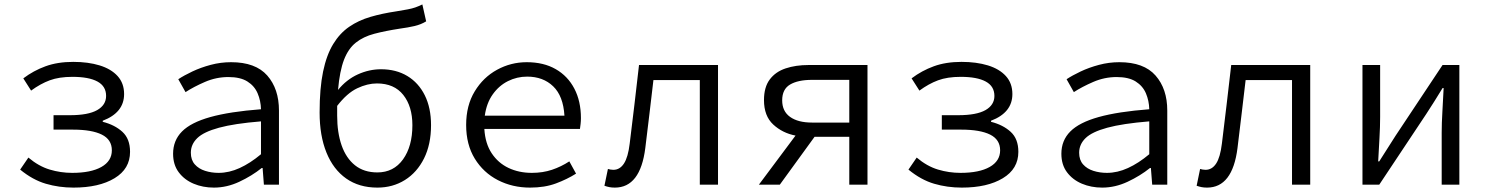

<svg xmlns="http://www.w3.org/2000/svg" viewBox="-20 -832 6710 865"><path d="M311 13.2Q245.6 13.2 186.5 -4.2Q127.4 -21.5 70.8 -67.9L107.9 -122.1Q154.3 -83 203.9 -68.1Q253.4 -53.2 305.2 -53.2Q389.6 -53.2 436.8 -79.8Q483.9 -106.4 483.9 -154.8Q483.9 -203.1 438.7 -225.6Q393.6 -248 309.1 -248H221.2V-313H294.9Q377.4 -313 417.7 -335.9Q458 -358.9 458 -399.9Q458 -443.4 419.2 -464.6Q380.4 -485.8 306.2 -485.8Q246.1 -485.8 204.1 -470.2Q162.1 -454.6 120.1 -423.8L85 -479Q130.9 -513.7 185.1 -533.4Q239.3 -553.2 310.1 -553.2Q377 -553.2 428.7 -537.4Q480.5 -521.5 509.8 -489.3Q539.1 -457 539.1 -408.2Q539.1 -324.7 442.9 -288.1V-283.2Q497.1 -269.5 531.5 -238Q565.9 -206.5 565.9 -147.9Q565.9 -71.3 496.1 -29.1Q426.3 13.2 311 13.2Z M943.8 13.2Q894 13.2 852.3 -4.4Q810.5 -22 785.2 -55.9Q759.8 -89.8 759.8 -139.2Q759.8 -199.2 800 -239.7Q840.3 -280.3 927.7 -304.7Q1015.1 -329.1 1155.8 -339.8Q1154.8 -378.4 1140.6 -411.6Q1126.5 -444.8 1094.7 -464.8Q1063 -484.9 1008.8 -484.9Q954.1 -484.9 903.3 -462.9Q852.5 -440.9 815.9 -417L783.2 -475.1Q809.1 -492.2 846.7 -510Q884.3 -527.8 929.2 -539.8Q974.1 -551.8 1021 -551.8Q1131.3 -551.8 1184.1 -491.7Q1236.8 -431.6 1236.8 -334V0H1168.9L1163.1 -75.2H1159.2Q1114.7 -39.6 1058.3 -13.2Q1002 13.2 943.8 13.2ZM964.8 -53.2Q1012.2 -53.2 1059.8 -75Q1107.4 -96.7 1155.8 -137.2V-285.2Q1035.6 -275.4 966.6 -256.6Q897.5 -237.8 868.7 -209.7Q839.8 -181.6 839.8 -144Q839.8 -111.3 857.7 -91.3Q875.5 -71.3 904.1 -62.3Q932.6 -53.2 964.8 -53.2Z M1680.2 -55.2Q1753.4 -55.2 1795.7 -114Q1837.9 -172.9 1837.9 -268.1Q1837.9 -352.5 1796.9 -404.3Q1755.9 -456.1 1678.2 -456.1Q1635.3 -456.1 1589.4 -434.3Q1543.5 -412.6 1499 -355Q1499 -344.7 1499 -333.5Q1499 -322.3 1499 -311Q1499 -234.9 1519 -177.2Q1539.1 -119.6 1579.3 -87.4Q1619.6 -55.2 1680.2 -55.2ZM1882.8 -812 1899.9 -735.8Q1877 -721.7 1847.9 -714.8Q1818.8 -708 1782.2 -703.1Q1715.8 -692.9 1666.5 -679.9Q1617.2 -667 1583.3 -640.1Q1549.3 -613.3 1529.8 -562.7Q1510.3 -512.2 1502.9 -426.8Q1541 -473.6 1592 -496.8Q1643.1 -520 1696.8 -520Q1764.6 -520 1815.2 -489.5Q1865.7 -459 1893.8 -402.6Q1921.9 -346.2 1921.9 -268.1Q1921.9 -181.6 1890.4 -118.4Q1858.9 -55.2 1804.2 -21Q1749.5 13.2 1680.2 13.2Q1597.7 13.2 1539.6 -27.8Q1481.4 -68.8 1450.7 -144.8Q1419.9 -220.7 1419.9 -325.2Q1419.9 -434.1 1435.5 -509.3Q1451.2 -584.5 1481 -633.3Q1510.7 -682.1 1553 -711.2Q1595.2 -740.2 1648.7 -755.9Q1702.1 -771.5 1765.1 -780.8Q1797.4 -786.1 1816.9 -789.8Q1836.4 -793.5 1851.1 -798.6Q1865.7 -803.7 1882.8 -812Z M2164.1 -311H2522.9Q2517.6 -399.4 2472.2 -443.1Q2426.8 -486.8 2355 -486.8Q2309.1 -486.8 2268.6 -466.6Q2228 -446.3 2200 -407Q2171.9 -367.7 2164.1 -311ZM2544.9 -105 2575.2 -49.8Q2535.2 -24.4 2484.6 -5.6Q2434.1 13.2 2368.2 13.2Q2288.6 13.2 2223.1 -20.5Q2157.7 -54.2 2118.9 -117.4Q2080.1 -180.7 2080.1 -269Q2080.1 -356.9 2118.7 -420.4Q2157.2 -483.9 2219.5 -517.8Q2281.7 -551.8 2353 -551.8Q2429.2 -551.8 2483.6 -520.5Q2538.1 -489.3 2567.6 -432.6Q2597.2 -376 2597.2 -299.8Q2597.2 -286.6 2595.7 -273.7Q2594.2 -260.7 2592.8 -251H2162.1Q2166 -185.5 2195.1 -141.6Q2224.1 -97.7 2271 -75.4Q2317.9 -53.2 2376 -53.2Q2425.3 -53.2 2466.8 -67.1Q2508.3 -81.1 2544.9 -105Z M2750 13.2Q2735.8 13.2 2725.1 11Q2714.4 8.8 2703.1 4.9L2718.8 -70.8Q2724.1 -69.3 2730.2 -68.1Q2736.3 -66.9 2743.2 -66.9Q2772.5 -66.9 2791 -95.2Q2809.6 -123.5 2816.9 -185.1Q2828.1 -273.4 2838.4 -362.1Q2848.6 -450.7 2858.9 -539.1H3214.8V0H3132.8V-471.2H2923.8Q2915 -395 2905.8 -318.4Q2896.5 -241.7 2887.2 -165Q2864.7 13.2 2750 13.2Z M3806.2 -279.8V-472.2H3638.2Q3575.2 -472.2 3539.6 -451.2Q3503.9 -430.2 3503.9 -379.9Q3503.9 -330.6 3539.6 -305.2Q3575.2 -279.8 3638.2 -279.8ZM3623 -539.1H3888.2V0H3806.2V-215.8H3649.9L3493.2 0H3398.9L3564 -221.2Q3505.4 -232.4 3463.6 -271Q3421.9 -309.6 3421.9 -380.9Q3421.9 -439.5 3448 -474.1Q3474.1 -508.8 3519.5 -523.9Q3564.9 -539.1 3623 -539.1Z M4313 13.2Q4247.6 13.2 4188.5 -4.2Q4129.4 -21.5 4072.8 -67.9L4109.9 -122.1Q4156.2 -83 4205.8 -68.1Q4255.4 -53.2 4307.1 -53.2Q4391.6 -53.2 4438.7 -79.8Q4485.8 -106.4 4485.8 -154.8Q4485.8 -203.1 4440.7 -225.6Q4395.5 -248 4311 -248H4223.1V-313H4296.9Q4379.4 -313 4419.7 -335.9Q4460 -358.9 4460 -399.9Q4460 -443.4 4421.1 -464.6Q4382.3 -485.8 4308.1 -485.8Q4248 -485.8 4206.1 -470.2Q4164.1 -454.6 4122.1 -423.8L4086.9 -479Q4132.8 -513.7 4187 -533.4Q4241.2 -553.2 4312 -553.2Q4378.9 -553.2 4430.7 -537.4Q4482.4 -521.5 4511.7 -489.3Q4541 -457 4541 -408.2Q4541 -324.7 4444.8 -288.1V-283.2Q4499 -269.5 4533.4 -238Q4567.9 -206.5 4567.9 -147.9Q4567.9 -71.3 4498 -29.1Q4428.2 13.2 4313 13.2Z M4945.8 13.2Q4896 13.2 4854.2 -4.4Q4812.5 -22 4787.1 -55.9Q4761.7 -89.8 4761.7 -139.2Q4761.7 -199.2 4802 -239.7Q4842.3 -280.3 4929.7 -304.7Q5017.1 -329.1 5157.7 -339.8Q5156.7 -378.4 5142.6 -411.6Q5128.4 -444.8 5096.7 -464.8Q5064.9 -484.9 5010.7 -484.9Q4956.1 -484.9 4905.3 -462.9Q4854.5 -440.9 4817.9 -417L4785.2 -475.1Q4811 -492.2 4848.6 -510Q4886.2 -527.8 4931.2 -539.8Q4976.1 -551.8 5022.9 -551.8Q5133.3 -551.8 5186 -491.7Q5238.8 -431.6 5238.8 -334V0H5170.9L5165 -75.2H5161.1Q5116.7 -39.6 5060.3 -13.2Q5003.9 13.2 4945.8 13.2ZM4966.8 -53.2Q5014.2 -53.2 5061.8 -75Q5109.4 -96.7 5157.7 -137.2V-285.2Q5037.6 -275.4 4968.5 -256.6Q4899.4 -237.8 4870.6 -209.7Q4841.8 -181.6 4841.8 -144Q4841.8 -111.3 4859.6 -91.3Q4877.4 -71.3 4906 -62.3Q4934.6 -53.2 4966.8 -53.2Z M5418 13.2Q5403.8 13.2 5393.1 11Q5382.3 8.8 5371.1 4.9L5386.7 -70.8Q5392.1 -69.3 5398.2 -68.1Q5404.3 -66.9 5411.1 -66.9Q5440.4 -66.9 5459 -95.2Q5477.5 -123.5 5484.9 -185.1Q5496.1 -273.4 5506.3 -362.1Q5516.6 -450.7 5526.9 -539.1H5882.8V0H5800.8V-471.2H5591.8Q5583 -395 5573.7 -318.4Q5564.5 -241.7 5555.2 -165Q5532.7 13.2 5418 13.2Z M6118.2 0V-539.1H6197.8V-305.2Q6197.8 -261.7 6194.8 -209.7Q6191.9 -157.7 6189 -105H6193.8L6267.1 -220.2L6479 -539.1H6554.7V0H6475.1V-233.9Q6475.1 -277.3 6478.3 -329.8Q6481.4 -382.3 6483.9 -435.1H6479Q6463.4 -409.7 6442.6 -376.2Q6421.9 -342.8 6405.8 -318.8L6193.8 0Z"/></svg>

Font: Shanggu Mono N
Style: Regular
Weight: 350
Designer: GuiWonder
Version: Version 1.021